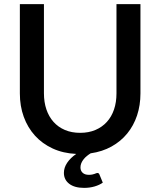

<svg xmlns="http://www.w3.org/2000/svg" viewBox="-20 -740 780 933"><path d="M662.5 -720V-286Q662.5 -228.5 646 -179Q629.5 -129.5 598.2 -91.2Q567 -53 522 -28Q477 -3 420.5 5Q411.5 10.5 402.5 17.8Q393.5 25 386.5 33.8Q379.5 42.5 375.2 52.5Q371 62.5 371 73.5Q371 90 381.8 99.8Q392.5 109.5 411.5 109.5Q422 109.5 428.5 108Q435 106.5 439.5 105Q444 103.5 447 102Q450 100.5 452.5 100.5Q460.5 100.5 463 107.5L479.5 147.5Q463.5 159 439.8 166Q416 173 389 173Q342 173 316.2 153Q290.5 133 290.5 100Q290.5 74.5 306.5 50.8Q322.5 27 350.5 8Q286.5 5 235.8 -18.5Q185 -42 149.8 -81Q114.5 -120 95.5 -172.2Q76.5 -224.5 76.5 -286V-720H193.5V-286.5Q193.5 -243.5 205.5 -208.2Q217.5 -173 240 -147.8Q262.5 -122.5 295.2 -108.5Q328 -94.5 369.5 -94.5Q411 -94.5 443.8 -108.5Q476.5 -122.5 499.2 -147.5Q522 -172.5 534 -207.8Q546 -243 546 -286V-720Z"/></svg>

Font: LatoLatin Semibold
Style: Regular
Weight: 600
Designer: Lukasz Dziedzic with Adam Twardoch and Botio Nikoltchev
Foundry: tyPoland Lukasz Dziedzic
Version: Version 2.015; 2015-08-06; http://www.latofonts.com/